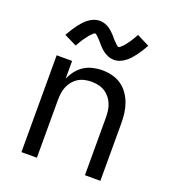

<svg xmlns="http://www.w3.org/2000/svg" viewBox="-137 -863 874 969"><g transform="rotate(20 300.0 -379.0)"><path d="M88 0V-520H171V-424Q181 -448 197 -468.5Q213 -489 234 -502.5Q255 -516 280.5 -522Q306 -528 332 -528Q358 -528 384.5 -521.5Q411 -515 433 -500Q455 -485 471 -462.5Q487 -440 496 -415Q505 -390 508.5 -363.5Q512 -337 512 -310V0H429V-310Q429 -328 426.5 -346.5Q424 -365 417 -382Q410 -399 398 -413.5Q386 -428 370.5 -437.5Q355 -447 336.5 -451Q318 -455 300 -455Q282 -455 263.5 -451Q245 -447 229.5 -437.5Q214 -428 202 -413.5Q190 -399 183 -382Q176 -365 173.5 -346.5Q171 -328 171 -310V0ZM366 -597Q361 -597 355.5 -598Q350 -599 345 -600Q340 -601 335.5 -603Q331 -605 326 -607.5Q321 -610 317 -612.5Q313 -615 308.5 -618Q304 -621 300 -625Q296 -629 292 -632.5Q288 -636 284.5 -640Q281 -644 278 -647.5Q275 -651 271.5 -655Q268 -659 264 -663.5Q260 -668 256 -672Q252 -676 249 -679Q246 -682 241.5 -686Q237 -690 234 -690Q229 -690 226 -687Q223 -684 219 -680Q215 -676 212 -673.5Q209 -671 207 -668Q205 -665 202.5 -662Q200 -659 197.5 -655.5Q195 -652 192 -648Q189 -644 186 -640Q183 -636 180 -631Q177 -626 174 -621Q171 -616 168 -610.5Q165 -605 161 -599L94 -632Q104 -650 113.5 -665Q123 -680 132.5 -692.5Q142 -705 151.5 -715.5Q161 -726 174 -736Q187 -746 202 -752Q217 -758 234 -758Q239 -758 244.5 -757.5Q250 -757 255 -755.5Q260 -754 264.5 -752.5Q269 -751 274 -748.5Q279 -746 283 -743.5Q287 -741 291.5 -737.5Q296 -734 300 -730.5Q304 -727 308 -723Q312 -719 315.5 -715.5Q319 -712 322 -708.5Q325 -705 328.5 -700.5Q332 -696 336 -692Q340 -688 344 -684Q348 -680 351 -677Q354 -674 358.5 -670Q363 -666 366 -666Q371 -666 374 -669Q377 -672 381 -675.5Q385 -679 388 -682Q391 -685 393 -687.5Q395 -690 397.5 -693Q400 -696 402.5 -699.5Q405 -703 408 -707Q411 -711 414 -715.5Q417 -720 420 -724.5Q423 -729 426 -734Q429 -739 432 -745Q435 -751 439 -757L506 -723Q496 -705 486.5 -690Q477 -675 467.5 -662.5Q458 -650 448.5 -639.5Q439 -629 426 -619Q413 -609 398 -603Q383 -597 366 -597Z"/></g></svg>

Font: Iosevka Aile
Style: Regular
Weight: 400
Designer: Belleve Invis
Foundry: Belleve Invis
Version: Version 28.0.1; ttfautohint (v1.8.4)